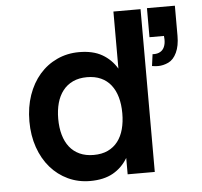

<svg xmlns="http://www.w3.org/2000/svg" viewBox="-52 -777 891 846"><g transform="rotate(-5 393.0 -353.5)"><path d="M600 -720V0H480V-72.5Q455.5 -31 414.8 -8Q374 15 313.5 15Q260.5 15 215.8 -6Q171 -27 138.2 -64.8Q105.5 -102.5 87.2 -155Q69 -207.5 69 -270Q69 -333 87.2 -385.5Q105.5 -438 138.2 -475.8Q171 -513.5 215.8 -534.2Q260.5 -555 313.5 -555Q374.5 -555 415 -531.8Q455.5 -508.5 480 -467.5V-720ZM338.5 -442Q303 -442 276.2 -429.5Q249.5 -417 231.8 -394.2Q214 -371.5 205.2 -339.8Q196.5 -308 196.5 -270Q196.5 -231 205.5 -199.2Q214.5 -167.5 232.2 -145Q250 -122.5 276.8 -110.2Q303.5 -98 338.5 -98Q375 -98 401.5 -110.5Q428 -123 445.5 -145.8Q463 -168.5 471.5 -200.2Q480 -232 480 -270Q480 -309.5 471 -341.2Q462 -373 444.2 -395.5Q426.5 -418 400 -430Q373.5 -442 338.5 -442ZM635.5 -518Q639 -517.5 642 -517.5Q657.5 -517.5 669.5 -524.2Q681.5 -531 687.5 -544.5Q693.5 -558 693.5 -575.5Q693.5 -577 693.5 -578.5Q693 -582.5 693 -586Q693 -589.5 692.5 -593.5H628.5V-722H752V-588.5Q752 -544.5 738 -514.8Q724 -485 701 -474.2Q678 -463.5 655 -463.5Q642.5 -463.5 628.5 -466Z"/></g></svg>

Font: Vela Sans Bd
Style: Bold
Weight: 700
Designer: Principal design: Mikhail Sharanda - project Manrope.
Design modification: Ravid Balaliev
Foundry: Mikhail Sharanda
Version: Version 1.001